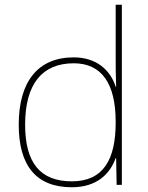

<svg xmlns="http://www.w3.org/2000/svg" viewBox="-20 -780 623 810"><path d="M283 10C388 10 444 -46 468 -113H470L472 0H494V-760H468V-543C468 -501 468 -459 470 -414H468C446 -484 387 -538 291 -538C141 -538 59 -437 59 -254C59 -83 131 10 283 10ZM283 -15C149 -15 86 -94 86 -254C86 -427 159 -513 291 -513C410 -513 468 -426 468 -266V-263C468 -107 416 -15 283 -15Z"/></svg>

Font: Noto Kufi Arabic Thin
Style: Regular
Weight: 100
Designer: Monotype Design Team, David Williams, Khaled Hosny
Foundry: Google LLC
Version: Version 2.109